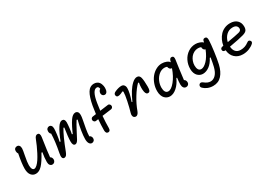

<svg xmlns="http://www.w3.org/2000/svg" viewBox="16 -1823 4308 3082"><g transform="rotate(-30 2170.0 -282.0)"><path d="M485 15Q458.5 15 442 -5.8Q425.5 -26.5 425.5 -64.5Q425.5 -143 442.5 -238.5H426Q356 -108 300 -48.2Q244 11.5 182 11.5Q129.5 11.5 96.2 -29.8Q63 -71 63 -151Q63 -244 97 -415Q80.5 -435 80.5 -467Q80.5 -494.5 96.2 -510Q112 -525.5 136.5 -525.5Q162 -525.5 176.8 -507.2Q191.5 -489 191.5 -454.5Q191.5 -427 170.8 -323.8Q150 -220.5 150 -164.5Q150 -120.5 162.2 -95.8Q174.5 -71 198 -71Q221.5 -71 250.5 -97.8Q279.5 -124.5 307 -166.2Q334.5 -208 363.2 -263.2Q392 -318.5 415.2 -370.5Q438.5 -422.5 458.5 -474.5Q480.5 -533 521.5 -529Q543.5 -527 551.8 -506.5Q560 -486 555 -452.5Q515 -188 509 -104.5Q524.5 -97.5 533.2 -81.5Q542 -65.5 542 -45.5Q542 -19.5 525.5 -2.2Q509 15 485 15Z M1207 34Q1177.5 34 1159.5 5.8Q1141.5 -22.5 1141.5 -76Q1141.5 -134.5 1156 -226.5Q1170.5 -318.5 1194.5 -407.5L1178.5 -413.5Q1143.5 -361.5 1088.2 -254.2Q1033 -147 1023.5 -130.5Q995 -81.5 964.5 -81.5Q919.5 -81.5 919.5 -160.5Q919.5 -238 945.5 -403.5L932 -409.5Q863 -296.5 772 -55.5Q758 -18 742 0Q726 18 704.5 18Q649.5 18 672 -89.5Q710.5 -285 714 -425.5Q688.5 -441.5 688.5 -482.5Q688.5 -510.5 704.5 -527.8Q720.5 -545 743.5 -545Q767.5 -545 782 -526.2Q796.5 -507.5 796.5 -474Q796.5 -435 787.5 -366.2Q778.5 -297.5 766 -243L781 -239Q801.5 -295.5 831.5 -359Q861.5 -422.5 887.5 -461Q929.5 -524.5 971.5 -524.5Q995 -524.5 1008 -507.5Q1021 -490.5 1021 -459Q1021 -422.5 1013.8 -359Q1006.5 -295.5 997 -251L1010.5 -245.5Q1030.5 -295 1061 -355Q1091.5 -415 1120.5 -457.5Q1168 -525 1216.5 -525Q1243 -525 1259 -505.8Q1275 -486.5 1275 -449Q1275 -416 1262.8 -354Q1250.5 -292 1237 -217.2Q1223.5 -142.5 1222 -81.5Q1240 -76 1250.5 -60Q1261 -44 1261 -24Q1261 2.5 1245 18.2Q1229 34 1207 34Z M1519.5 15.5Q1496.5 15.5 1485.8 -1Q1475 -17.5 1475 -44.5Q1475 -139 1484 -248.5L1436 -242Q1421 -240 1408 -252Q1395 -264 1392.5 -282Q1391 -299.5 1401.8 -313Q1412.5 -326.5 1428 -328.5L1493 -337.5Q1501 -404.5 1514 -481.5Q1541 -630 1585.8 -703.5Q1630.5 -777 1708 -777Q1737.5 -777 1760.2 -766Q1783 -755 1796 -739.2Q1809 -723.5 1817 -702.2Q1825 -681 1827.8 -663.8Q1830.5 -646.5 1830.5 -629.5Q1830.5 -586 1815 -560.2Q1799.5 -534.5 1772.5 -534.5Q1749.5 -534.5 1734.8 -551Q1720 -567.5 1720 -588Q1720 -608 1729 -626.5Q1738 -645 1756 -654.5Q1750.5 -701 1717.5 -701Q1633 -701 1598.5 -480.5Q1587.5 -410.5 1580 -349L1733.5 -369.5Q1748.5 -372 1762 -359.5Q1775.5 -347 1777 -329.5Q1779 -311.5 1768.2 -298.2Q1757.5 -285 1742 -282.5L1570.5 -260Q1560.5 -142.5 1560.5 -43.5Q1560.5 15.5 1519.5 15.5Z M2017.5 16Q1992.5 10 1983.5 -14.8Q1974.5 -39.5 1984 -69.5Q2010.5 -160 2032.8 -266.5Q2055 -373 2055.5 -428.5L2044.5 -440.5Q1997.5 -417 1972 -411.5Q1959 -409.5 1947.8 -409Q1936.5 -408.5 1927 -415Q1917.5 -421.5 1913.5 -436Q1902 -476 1953 -497Q2019.5 -526 2069.5 -526Q2102.5 -526 2120.2 -503.8Q2138 -481.5 2138 -447.5Q2138 -363.5 2086 -218L2098 -215Q2136.5 -302.5 2178.2 -370Q2220 -437.5 2268.2 -481.5Q2316.5 -525.5 2359 -525.5Q2405 -525.5 2419.5 -474Q2433.5 -419 2433.5 -304Q2433.5 -257.5 2425 -236.2Q2416.5 -215 2397.5 -211.5Q2353.5 -202.5 2340.5 -263.5Q2333.5 -297 2334.5 -343.2Q2335.5 -389.5 2343.5 -428.5L2330 -435Q2269.5 -376.5 2201.2 -266Q2133 -155.5 2093.5 -44.5Q2081.5 -11.5 2061.8 5.2Q2042 22 2017.5 16Z M2667.5 11.5Q2641.5 11.5 2617.5 1.5Q2593.5 -8.5 2573 -28.8Q2552.5 -49 2540 -84.5Q2527.5 -120 2527.5 -166Q2527.5 -234.5 2551 -298.8Q2574.5 -363 2613.2 -410Q2652 -457 2704.2 -485.2Q2756.5 -513.5 2811.5 -513.5Q2856.5 -513.5 2895.2 -498Q2934 -482.5 2950.5 -456L2952 -463.5Q2957.5 -494.5 2970 -510.2Q2982.5 -526 3003.5 -524Q3046.5 -521 3036.5 -457Q3015 -315 2989.5 -103.5Q3005 -97.5 3014 -80.8Q3023 -64 3023 -44.5Q3023 -19.5 3007 -3.8Q2991 12 2966.5 12Q2936.5 12 2920 -11.5Q2903.5 -35 2903.5 -73Q2903.5 -116 2913 -193H2900.5Q2858 -99 2795 -43.8Q2732 11.5 2667.5 11.5ZM2615 -178Q2615 -130.5 2632 -101.2Q2649 -72 2684 -72Q2738.5 -72 2806.5 -155Q2874.5 -238 2918.5 -365.5H2916Q2895 -365.5 2880.8 -381.8Q2866.5 -398 2862 -424Q2839 -432.5 2815.5 -432.5Q2761.5 -432.5 2714.5 -394.8Q2667.5 -357 2641.2 -298.5Q2615 -240 2615 -178Z M3353 213Q3299 213 3253.5 194.5Q3208 176 3177 145Q3162.5 131 3160.8 114.8Q3159 98.5 3171.5 81Q3185 66 3202.2 66.5Q3219.5 67 3237.5 81.5Q3297 130 3351 130Q3404 130 3446.5 86Q3489 42 3511 -45.5Q3526.5 -108 3542 -206H3527Q3485 -122 3426 -79.5Q3367 -37 3306 -37Q3280.5 -37 3256.5 -47Q3232.5 -57 3211.8 -76.8Q3191 -96.5 3178.2 -130.5Q3165.5 -164.5 3165.5 -207.5Q3165.5 -288 3200 -358Q3234.5 -428 3297.2 -470.8Q3360 -513.5 3436.5 -513.5Q3473.5 -513.5 3511.2 -500.2Q3549 -487 3571.5 -465Q3574.5 -496.5 3584.5 -510.2Q3594.5 -524 3617 -524Q3661 -524 3657.5 -458Q3655 -386 3637.5 -255.5Q3620 -125 3600.5 -39Q3573 78 3511.8 145.5Q3450.5 213 3353 213ZM3253 -220Q3253 -174.5 3269.5 -145.8Q3286 -117 3321.5 -117Q3370 -117 3430.2 -179.8Q3490.5 -242.5 3537 -358Q3517 -361.5 3505 -379Q3493 -396.5 3493 -423.5Q3466.5 -434 3438.5 -434Q3398.5 -434 3363.5 -415.5Q3328.5 -397 3304.5 -367Q3280.5 -337 3266.8 -298.5Q3253 -260 3253 -220Z M4020.5 12.5Q3930.5 12.5 3872.8 -41Q3815 -94.5 3808.5 -184.5H3808Q3785 -181 3770.8 -190Q3756.5 -199 3755.5 -217.5Q3754 -235.5 3764.5 -247.2Q3775 -259 3797.5 -262.5Q3800.5 -263 3812.5 -265Q3821 -317.5 3843 -364.2Q3865 -411 3898.8 -447.2Q3932.5 -483.5 3980.5 -504.5Q4028.5 -525.5 4084 -525.5Q4165 -525.5 4211.2 -482Q4257.5 -438.5 4257.5 -365Q4257.5 -317 4237 -293Q4216.5 -269 4165 -254.5Q4090 -232.5 3897.5 -199Q3902 -137 3933.5 -102.2Q3965 -67.5 4024.5 -67.5Q4105 -67.5 4168.5 -116Q4180.5 -124.5 4188.2 -128.2Q4196 -132 4205.8 -130.8Q4215.5 -129.5 4225.5 -120.5Q4240 -107 4239 -91.5Q4238 -76 4223.5 -62.5Q4189.5 -31 4135.8 -9.2Q4082 12.5 4020.5 12.5ZM3903 -279.5Q4061.5 -306 4126.5 -322.5Q4176.5 -334.5 4176.5 -373.5Q4176.5 -406 4154.2 -426Q4132 -446 4086.5 -446Q4016.5 -446 3967.8 -398.5Q3919 -351 3903 -279.5Z"/></g></svg>

Font: Monaspace Radon
Style: Regular
Weight: 400
Designer: Riley Cran & the Lettermatic Team
Foundry: Lettermatic
Version: Version 1.000 (Monaspace Radon)